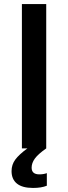

<svg xmlns="http://www.w3.org/2000/svg" viewBox="-20 -732 336 947"><path d="M211 122V184Q184 195 143 195Q90 195 63.5 173.5Q37 152 37 112Q37 80 55.5 55Q74 30 115 0H88V-712H208V0Q168 28 152 50Q136 72 136 95Q136 128 174 128Q195 128 211 122Z"/></svg>

Font: CST
Style: Medium
Weight: 500
Version: Version 1.00